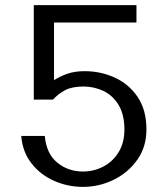

<svg xmlns="http://www.w3.org/2000/svg" viewBox="-20 -720 640 750"><path d="M304 10Q244 10 190.5 -14Q137 -38 102.5 -82.5Q68 -127 63 -189H155Q161 -120 203.5 -85Q246 -50 304 -50Q346 -50 383 -69Q420 -88 443 -125Q466 -162 466 -214Q466 -272 443.5 -309.5Q421 -347 384.5 -364.5Q348 -382 306 -382Q261 -382 234 -367.5Q207 -353 187 -331H112V-700H513V-632H191V-407Q215 -422 243.5 -432Q272 -442 311 -442Q373 -442 428 -417Q483 -392 517.5 -341.5Q552 -291 552 -214Q552 -146 516 -95.5Q480 -45 423.5 -17.5Q367 10 304 10Z"/></svg>

Font: Panamera Medium
Style: Regular
Weight: 500
Designer: Bastien Sozeau
Foundry: NBR — Bastien Sozeau
Version: Version 3.002; ttfautohint (v1.8.4.7-5d5b);gftools[0.9.33]